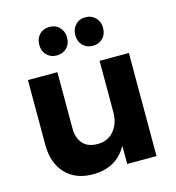

<svg xmlns="http://www.w3.org/2000/svg" viewBox="-114 -866 887 968"><g transform="rotate(-15 330.0 -381.5)"><path d="M492.2 -694.3Q492.2 -661.1 471.7 -640.6Q451.2 -620.1 419.9 -620.1Q388.7 -620.1 367.7 -640.6Q347.2 -661.1 347.2 -694.3Q347.2 -727.1 367.2 -748Q386.7 -769 418.9 -769Q451.2 -769 471.7 -748Q492.2 -727.1 492.2 -694.3ZM304.2 -694.3Q304.2 -661.1 283.7 -640.6Q262.7 -620.1 231.4 -620.1Q200.2 -620.1 179.7 -640.6Q159.2 -661.1 159.2 -694.3Q159.2 -727.1 179.2 -748Q199.2 -769 231.4 -769Q263.7 -769 283.7 -748Q304.2 -727.1 304.2 -694.3ZM58.1 -200.2V-538.1H211.9V-244.1Q211.9 -193.4 238.8 -164.1Q265.6 -134.8 316.9 -135.7Q368.2 -135.7 400.4 -173.8Q432.6 -211.9 432.1 -272V-538.1H585V0H432.1V-95.2Q377 5.9 252 5.9Q163.1 5.9 110.4 -49.3Q58.1 -105 58.1 -200.2Z"/></g></svg>

Font: TruenoSBd
Style: Demi
Weight: 600
Designer: Julieta Ulanovsky
Foundry: Julieta Ulanovsky
Version: Version 3.001b